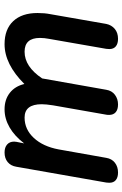

<svg xmlns="http://www.w3.org/2000/svg" viewBox="136 -676 550 863"><g transform="rotate(-90 411.5 -245.0)"><path d="M21 -29Q21 -38 22 -43L93 -447Q97 -472 114 -486Q131 -500 157 -500Q180 -500 193 -488.5Q206 -477 206 -457Q206 -451 205 -447L198 -412Q231 -455 270 -477.5Q309 -500 351 -500Q395 -500 425 -476.5Q455 -453 465 -411Q554 -500 644 -500Q711 -500 747.5 -461Q784 -422 784 -352Q784 -320 779 -295L735 -43Q730 -19 712.5 -4.5Q695 10 668 10Q646 10 634 0Q622 -10 622 -29Q622 -38 623 -43L668 -301Q672 -321 672 -341Q672 -410 610 -410Q543 -410 490 -331L439 -43Q435 -18 416.5 -4Q398 10 373 10Q350 10 338 -0.5Q326 -11 326 -30Q326 -39 327 -43L369 -282Q374 -314 374 -333Q374 -410 314 -410Q261 -410 222.5 -368.5Q184 -327 171 -257L133 -43Q129 -18 111 -4Q93 10 67 10Q45 10 33 0Q21 -10 21 -29Z"/></g></svg>

Font: Kodchasan SemiBold
Style: Italic
Weight: 600
Italic angle: -10°
Version: Version 1.000; ttfautohint (v1.6)